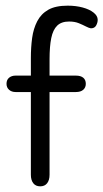

<svg xmlns="http://www.w3.org/2000/svg" viewBox="-20 -649 365 678"><path d="M89 -382H35Q21 -382 12 -374.5Q3 -367 3 -353Q3 -340 12 -332Q21 -324 35 -324H89V-32Q89 -13 97.5 -2Q106 9 122 9Q138 9 146.5 -2Q155 -13 155 -32V-324H248Q265 -324 274 -332Q283 -340 283 -353Q283 -367 274 -374.5Q265 -382 248 -382H155V-440Q155 -485 161 -514.5Q167 -544 182 -558.5Q197 -573 224 -573Q244 -573 258.5 -567Q273 -561 283.5 -555.5Q294 -550 301 -549Q314 -549 319.5 -559Q325 -569 325 -579Q325 -593 310.5 -604.5Q296 -616 272 -622.5Q248 -629 219 -629Q176 -629 150.5 -614.5Q125 -600 111.5 -574Q98 -548 93.5 -515Q89 -482 89 -444Z"/></svg>

Font: Beiruti
Style: Regular
Weight: 400
Version: Version 1.00